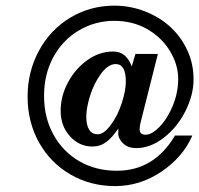

<svg xmlns="http://www.w3.org/2000/svg" viewBox="-20 -626 691 666"><path d="M385.3 -33.7Q514.2 -33.7 586.4 -154.8V-155.3L586.9 -155.8H587.9H588.4H643.1H645H647L646 -153.8L645.5 -152.3Q613.8 -80.6 539.6 -30.3Q502.4 -5.4 462.4 7.1Q422.4 19.5 379.4 19.5Q293.9 19.5 224.4 -20.8Q154.8 -61 115.2 -132.1Q75.7 -203.1 75.7 -290.5Q75.7 -377.9 115.7 -451.2Q155.8 -524.4 224.9 -565.4Q293.9 -606.4 376.5 -606.4Q432.1 -606.4 483.2 -586.4Q534.2 -566.4 571 -532.5Q607.9 -498.5 629.6 -451.9Q651.4 -405.3 651.4 -350.8Q651.4 -296.4 623 -240.2Q594.7 -184.1 548.3 -148.4Q502 -112.3 452.1 -112.3Q424.3 -112.3 407.2 -128.4Q390.1 -144.5 390.1 -164.1Q390.1 -173.8 390.6 -180.2Q368.2 -147.9 349.1 -133.8Q327.6 -117.7 300.8 -117.7Q254.9 -117.7 222.7 -153.3Q190.4 -189 190.4 -241.2Q190.4 -293.5 216.3 -341.1Q242.2 -388.7 283.7 -418Q325.2 -447.3 373 -447.3Q418 -447.3 437 -395.5L449.2 -437L449.7 -438V-439H450.7H451.7H524.4H525.9H527.3V-437.5L526.9 -436L467.3 -199.7Q464.4 -188 464.4 -177.7Q464.4 -158.7 484.9 -158.7Q506.8 -158.7 533.7 -186.5Q561.5 -215.3 579.8 -260.3Q598.1 -305.2 598.1 -353Q598.1 -400.9 570.1 -448Q542 -495.1 491.7 -524.4Q441.4 -553.7 375.7 -553.7Q310.1 -553.7 253.4 -520.3Q196.8 -486.8 164.8 -427.5Q132.8 -368.2 132.8 -293.2Q132.8 -218.3 165.3 -159.2Q197.8 -100.1 254.9 -66.9Q312 -33.7 385.3 -33.7ZM416.5 -343.3Q416.5 -403.8 381.3 -403.8Q355.5 -403.8 330.6 -370.6Q305.7 -336.4 292.5 -293.9Q279.3 -251.5 279.3 -221.7Q279.3 -191.4 289.6 -175.8Q299.3 -160.2 319.3 -160.2Q339.8 -160.2 363.3 -191.4Q387.7 -223.1 402.1 -267.6Q416.5 -312 416.5 -343.3Z"/></svg>

Font: RIT Rachana
Style: Bold
Weight: 700
Designer: Hussain KH
Version: 1.5.2